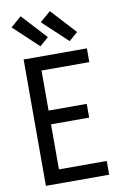

<svg xmlns="http://www.w3.org/2000/svg" viewBox="-105 -1041 709 1100"><g transform="rotate(-10 250.0 -491.0)"><path d="M70 0V-735H438V-655H160V-422H382V-342H160V-80H438V0ZM348 -793 204 -928 266 -982 399 -837ZM178 -793 34 -928 96 -982 229 -837Z"/></g></svg>

Font: Iosevka Curly Medium
Style: Regular
Weight: 500
Monospace: yes
Designer: Belleve Invis
Foundry: Belleve Invis
Version: Version 22.1.2; ttfautohint (v1.8.4)